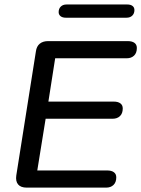

<svg xmlns="http://www.w3.org/2000/svg" viewBox="-20 -858 646 878"><path d="M54.5 -55.8 144.1 -622.6Q147.3 -646.5 161.9 -658.2Q176.4 -670 199.9 -670H564.1Q584.1 -670 595 -661.9Q605.8 -653.9 605.8 -638.7Q605.8 -615.7 593 -603.6Q580.3 -591.5 559.6 -591.5H232.3L201.3 -393.4H500.2Q519.6 -393.4 530.5 -385.3Q541.3 -377.3 541.3 -362.1Q541.3 -339.1 528.5 -327Q515.8 -315 495.1 -315H188.7L150.5 -78.5H470Q490 -78.5 500.8 -70.4Q511.7 -62.3 511.7 -47.2Q511.7 -24.2 498.9 -12.1Q486.1 0 465.5 0H102.5Q75.1 0 62.9 -14.5Q50.6 -29 54.5 -55.8ZM248.2 -802.4Q248.2 -818.4 258 -827.9Q267.7 -837.5 284.4 -837.5H561.8Q577.4 -837.5 586 -830.8Q594.7 -824.1 594.7 -812.1Q594.7 -796.2 584.9 -786.6Q575.1 -777 558.5 -777H281.1Q265.5 -777 256.8 -784.1Q248.2 -791.3 248.2 -802.4Z"/></svg>

Font: SN Pro Thin
Style: Italic
Weight: 200
Italic angle: -9°
Designer: Tobias Whetton
Foundry: Supernotes
Version: Version 1.003;Glyphs 3.3 (3324)